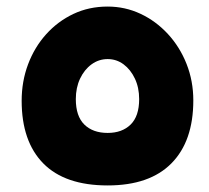

<svg xmlns="http://www.w3.org/2000/svg" viewBox="-20 -617 636 585"><path d="M308 -52Q178 -52 112 -119Q46 -186 46 -310Q46 -369 65.5 -421Q85 -473 120.5 -512.5Q156 -552 203.5 -574.5Q251 -597 308 -597Q361 -597 408 -575Q455 -553 491.5 -513.5Q528 -474 548.5 -422Q569 -370 569 -311Q569 -187 502.5 -119.5Q436 -52 308 -52ZM308 -212Q352 -212 378 -237.5Q404 -263 404 -315Q404 -350 391 -377.5Q378 -405 356.5 -421Q335 -437 308 -437Q281 -437 259 -421Q237 -405 224 -377.5Q211 -350 211 -315Q211 -263 237 -237.5Q263 -212 308 -212Z"/></svg>

Font: Baloo Bhaijaan 2 ExtraBold
Style: Regular
Weight: 800
Designer: Sanskriti Dholi, Noopur Datye and Ek Type
Foundry: Ek Type
Version: Version 1.701